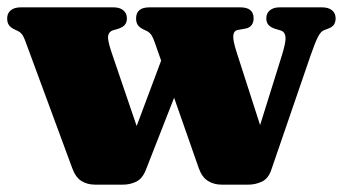

<svg xmlns="http://www.w3.org/2000/svg" viewBox="-20 -502 933 522"><path d="M314.5 0H238.5Q217 0 201.2 -10Q185.5 -20 176.5 -44.5L51 -384.5Q44.5 -403 39.5 -409Q34.5 -415 29 -417.5L18.5 -422.5Q8.5 -427.5 4 -434.2Q-0.5 -441 -0.5 -452Q-0.5 -466 9.2 -474Q19 -482 36 -482H289Q305.5 -482 315.2 -474Q325 -466 325 -452Q325 -441 319.2 -434.2Q313.5 -427.5 300.5 -423.5L287 -419.5Q276 -416 274 -404.5Q272 -393 283.5 -359L369 -108L317.5 -68.5L434.5 -381L495 -342.5L376.5 -40Q367 -16 350.2 -8Q333.5 0 314.5 0ZM655.5 0H582.5Q561.5 0 545.2 -10.2Q529 -20.5 520.5 -44.5L401.5 -384.5Q395 -403 390 -409Q385 -415 379.5 -417.5L369 -422.5Q359 -427.5 354.5 -434.2Q350 -441 350 -452Q350 -482 386.5 -482H633.5Q669.5 -482 669.5 -452Q669.5 -441 664 -433.8Q658.5 -426.5 648.5 -424.5L626.5 -420.5Q615.5 -418.5 614.2 -405.2Q613 -392 623.5 -359.5L704.5 -108L658 -68.5L744.5 -345.5Q757.5 -385.5 756.2 -400.8Q755 -416 742 -419.5L728.5 -423.5Q716 -427.5 710 -434.2Q704 -441 704 -452Q704 -466 713.8 -474Q723.5 -482 740 -482H856Q873 -482 882.8 -474Q892.5 -466 892.5 -452Q892.5 -442.5 888 -435.2Q883.5 -428 870.5 -423.5L861 -420Q852 -416.5 844.2 -401.2Q836.5 -386 824.5 -351.5L717.5 -40Q709.5 -16.5 692 -8.2Q674.5 0 655.5 0Z"/></svg>

Font: Fraunces
Style: Regular
Weight: 900
Version: Version 1.000;[b76b70a41]